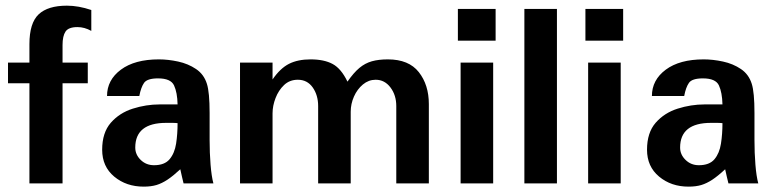

<svg xmlns="http://www.w3.org/2000/svg" viewBox="-20 -660 2788 691"><path d="M85.9 0V-360.4H8.8V-434.6H85.9V-501Q85.9 -577.1 119.1 -608.4Q152.3 -639.6 220.7 -639.6Q262.7 -639.6 308.6 -624V-548.8Q284.2 -562.5 258.8 -562.5Q226.6 -562.5 215.8 -546.4Q205.1 -530.3 205.1 -498V-434.6H295.9V-360.4H205.1V0Z M497.1 11.7Q434.6 11.7 391.1 -24.4Q347.7 -60.5 347.7 -121.1Q347.7 -182.6 378.9 -218.3Q410.2 -253.9 458 -269Q505.9 -284.2 554.7 -284.2H619.1Q618.2 -327.1 606.4 -352.5Q594.7 -377.9 548.8 -377.9Q509.8 -377.9 498.5 -361.8Q487.3 -345.7 481.4 -314.5H365.2Q365.2 -372.1 415 -409.2Q464.8 -446.3 551.8 -446.3Q585 -446.3 621.1 -438.5Q657.2 -430.7 685.5 -411.6Q713.9 -392.6 724.6 -358.4Q734.4 -328.1 734.4 -252.9V-156.2Q734.4 -109.4 737.8 -67.4Q741.2 -25.4 748 0H640.6Q638.7 -7.8 634.8 -24.4Q630.9 -41 628.9 -50.8Q602.5 -26.4 582.5 -13.2Q562.5 0 543 5.9Q523.4 11.7 497.1 11.7ZM534.2 -65.4Q572.3 -65.4 590.3 -86.9Q608.4 -108.4 613.8 -143.1Q619.1 -177.7 619.1 -216.8Q610.4 -217.8 600.1 -217.8Q589.8 -217.8 578.1 -217.8Q466.8 -217.8 466.8 -128.9Q466.8 -103.5 486.3 -84.5Q505.9 -65.4 534.2 -65.4Z M843.8 0V-434.6H960.9V-374Q988.3 -414.1 1020 -430.2Q1051.8 -446.3 1097.7 -446.3Q1146.5 -446.3 1177.2 -429.7Q1208 -413.1 1230.5 -366.2Q1252.9 -398.4 1273.4 -415.5Q1293.9 -432.6 1318.4 -439.5Q1342.8 -446.3 1376 -446.3Q1451.2 -446.3 1487.3 -400.4Q1523.4 -354.5 1523.4 -285.2V0H1406.2V-278.3Q1406.2 -317.4 1385.3 -345.2Q1364.3 -373 1332 -373Q1306.6 -373 1286.1 -356Q1265.6 -338.9 1253.9 -312.5Q1242.2 -286.1 1242.2 -257.8V0H1125V-278.3Q1125 -317.4 1105.5 -345.2Q1085.9 -373 1051.8 -373Q1022.5 -373 1002.4 -354Q982.4 -335 971.7 -307.1Q960.9 -279.3 960.9 -252V0Z M1637.7 0V-434.6H1754.9V0ZM1627.9 -513.7V-627.9H1763.7V-513.7Z M1867.2 0V-627.9H1984.4V0Z M2096.7 0V-434.6H2213.9V0ZM2086.9 -513.7V-627.9H2222.7V-513.7Z M2458 11.7Q2395.5 11.7 2352.1 -24.4Q2308.6 -60.5 2308.6 -121.1Q2308.6 -182.6 2339.8 -218.3Q2371.1 -253.9 2418.9 -269Q2466.8 -284.2 2515.6 -284.2H2580.1Q2579.1 -327.1 2567.4 -352.5Q2555.7 -377.9 2509.8 -377.9Q2470.7 -377.9 2459.5 -361.8Q2448.2 -345.7 2442.4 -314.5H2326.2Q2326.2 -372.1 2376 -409.2Q2425.8 -446.3 2512.7 -446.3Q2545.9 -446.3 2582 -438.5Q2618.2 -430.7 2646.5 -411.6Q2674.8 -392.6 2685.5 -358.4Q2695.3 -328.1 2695.3 -252.9V-156.2Q2695.3 -109.4 2698.7 -67.4Q2702.1 -25.4 2709 0H2601.6Q2599.6 -7.8 2595.7 -24.4Q2591.8 -41 2589.8 -50.8Q2563.5 -26.4 2543.5 -13.2Q2523.4 0 2503.9 5.9Q2484.4 11.7 2458 11.7ZM2495.1 -65.4Q2533.2 -65.4 2551.3 -86.9Q2569.3 -108.4 2574.7 -143.1Q2580.1 -177.7 2580.1 -216.8Q2571.3 -217.8 2561 -217.8Q2550.8 -217.8 2539.1 -217.8Q2427.7 -217.8 2427.7 -128.9Q2427.7 -103.5 2447.3 -84.5Q2466.8 -65.4 2495.1 -65.4Z"/></svg>

Font: Padauk Book
Style: Bold
Weight: 700
Designer: Debbi Hosken, Becca Hirsbrunner Spalinger
Foundry: SIL International
Version: Version 5.000